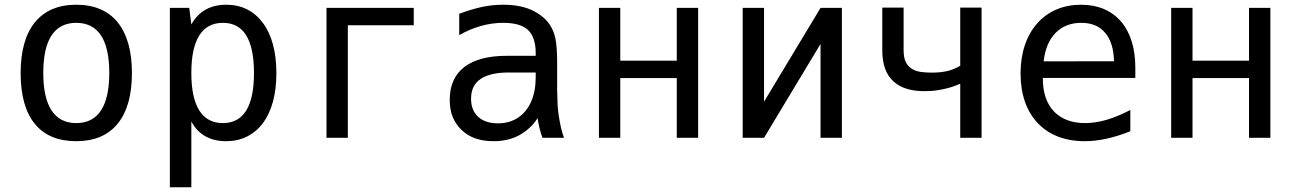

<svg xmlns="http://www.w3.org/2000/svg" viewBox="-20 -580 5458 808"><path d="M535.2 -272.5Q535.2 -411.1 475.1 -486.3Q414.6 -560.1 300.8 -560.1Q187.5 -560.1 127 -486.3Q66.9 -412.1 66.9 -272.5Q66.9 -131.8 126.5 -58.8Q186 14.2 300.8 14.2Q415 14.2 475.1 -59.3Q535.2 -132.8 535.2 -272.5ZM162.1 -272.9Q162.1 -377.9 197 -430.9Q231.9 -483.9 300.8 -483.9Q370.1 -483.9 405 -430.9Q439.9 -377.9 439.9 -272.9Q439.9 -168.5 405 -115.2Q370.1 -62 300.8 -62Q231.9 -62 197 -115.2Q162.1 -168.5 162.1 -272.9Z M785.2 208V-68.8Q829.6 14.2 932.1 14.2Q980.5 14.2 1019.5 -5.4Q1058.6 -24.9 1086.4 -62Q1114.3 -99.1 1128.7 -152.3Q1143.1 -205.6 1143.1 -272.5Q1143.1 -339.4 1128.7 -392.8Q1114.3 -446.3 1086.4 -483.4Q1058.6 -521 1019.8 -540.5Q981 -560.1 932.6 -560.1Q831.5 -560.1 785.2 -477.1L776.4 -546.9H694.8V208ZM785.2 -272.9Q785.2 -377.4 818.6 -430.7Q852.1 -483.9 918 -483.9Q1048.8 -483.9 1048.8 -272.9Q1048.8 -62 918 -62Q852.1 -62 818.6 -115.2Q785.2 -168.5 785.2 -272.9Z M1443.8 0V-473.6H1721.2V-546.9H1354V0Z M2162.1 -9.3Q2185.5 -21.5 2207 -40.8Q2228.5 -60.1 2242.2 -83Q2245.1 -63 2250 -42.5Q2256.8 -14.6 2263.2 0H2353.5L2348.1 -16.1Q2340.3 -40 2335 -71.8Q2326.7 -116.7 2326.2 -150.4L2324.7 -200.2V-312Q2324.7 -385.3 2316.9 -419.9Q2309.6 -454.1 2290.5 -480.5Q2263.2 -517.6 2213.4 -539.6Q2164.6 -560.1 2097.7 -560.1Q2051.8 -560.1 2008.3 -550.8Q1963.4 -541 1912.6 -522V-432.1Q1956.5 -457.5 2003.7 -470.7Q2050.8 -483.9 2097.2 -483.9Q2168.9 -483.9 2201.2 -454.6Q2217.3 -439.9 2225.8 -415.3Q2234.4 -390.6 2234.4 -359.4V-345.2H2113.8Q1995.1 -345.2 1933.8 -297.9Q1872.6 -250.5 1872.6 -159.7Q1872.6 -118.2 1885.3 -87.4Q1897.9 -56.6 1922.4 -33.2Q1971.2 14.2 2056.6 14.2Q2116.7 14.2 2162.1 -9.3ZM1992.2 -88.4Q1962.4 -115.7 1962.4 -164.6Q1962.4 -192.4 1972.2 -212.9Q1981.9 -233.4 2002.4 -247.6Q2043 -274.9 2120.6 -274.9H2234.4V-254.9Q2234.4 -195.8 2215.1 -152.1Q2195.8 -108.4 2159.9 -84.7Q2124 -61 2075.2 -61Q2022.5 -61 1992.2 -88.4Z M2590.3 0V-251.5H2828.1V0H2918V-546.9H2828.1V-324.7H2590.3V-546.9H2500.5V0Z M3195.3 0 3433.1 -395V0H3522.9V-546.9H3433.1L3195.3 -151.9V-546.9H3105.5V0Z M4110.8 0V-547.9H4021V-303.2Q3992.2 -286.6 3964.4 -280.5Q3936.5 -274.4 3900.4 -274.4Q3873.5 -274.4 3853.3 -277.6Q3833 -280.8 3818.4 -290Q3800.8 -300.3 3791.7 -319.1Q3782.7 -337.9 3782.7 -368.7V-547.9H3692.9V-368.7Q3692.9 -278.8 3741.2 -236.3Q3785.6 -196.3 3871.6 -196.3Q3902.8 -196.3 3928.2 -200.7Q3975.1 -208.5 4004.9 -221.2L4021 -227.5V0Z M4736.8 -27.8V-117.2Q4683.6 -89.4 4636.7 -75.7Q4589.8 -62 4546.4 -62Q4504.4 -62 4471.4 -74.5Q4438.5 -86.9 4415.5 -110.8Q4368.7 -160.2 4368.7 -249V-252H4757.8V-295.9Q4757.8 -356.9 4742.4 -406Q4727.1 -455.1 4697.8 -489.3Q4668 -523.9 4625.5 -542Q4583 -560.1 4529.3 -560.1Q4472.7 -560.1 4425.8 -540Q4378.9 -520 4345.2 -481.9Q4311 -443.4 4293 -389.9Q4274.9 -336.4 4274.9 -271Q4274.9 -205.1 4293.2 -152.3Q4311.5 -99.6 4346.7 -62.5Q4381.8 -24.9 4432.1 -5.4Q4482.4 14.2 4544.9 14.2Q4632.8 14.2 4736.8 -27.8ZM4530.3 -483.9Q4595.7 -483.9 4631.1 -441.7Q4666.5 -399.4 4668 -322.3L4372.1 -321.8Q4380.4 -398.9 4422.1 -441.4Q4463.9 -483.9 4530.3 -483.9Z M4998.5 0V-251.5H5236.3V0H5326.2V-546.9H5236.3V-324.7H4998.5V-546.9H4908.7V0Z"/></svg>

Font: Hack Dev
Style: Regular
Weight: 400
Designer: Christopher Simpkins
Foundry: Christopher Simpkins
Version: Version 2.0315